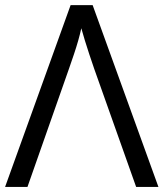

<svg xmlns="http://www.w3.org/2000/svg" viewBox="-20 -734 643 754"><path d="M343.8 -713.9 602.1 0H514.6L350.1 -463.4Q339.8 -493.2 330.6 -521Q321.3 -548.8 313.5 -574.5Q305.7 -600.1 299.3 -623Q294.4 -600.1 287.1 -574.5Q279.8 -548.8 270.5 -521.2Q261.2 -493.7 251 -464.4L87.9 0H0L257.3 -713.9Z"/></svg>

Font: Wonky
Style: Regular
Weight: 400
Designer: Monotype Design Team
Foundry: Monotype Imaging Inc.
Version: Version 3.000